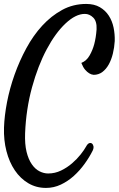

<svg xmlns="http://www.w3.org/2000/svg" viewBox="-20 -758 594 960"><path d="M210 181.6Q161.1 181.6 121.6 158.2Q82 134.8 54.2 93.8Q26.4 52.7 12.2 -2.4Q-2 -57.6 0 -120.1Q2 -178.7 15.1 -247.1Q28.3 -315.4 52.7 -384.3Q77.1 -453.1 111.8 -517.1Q146.5 -581.1 191.4 -629.9Q236.3 -678.7 291 -708.5Q345.7 -738.3 411.1 -738.3Q451.2 -738.3 479 -722.2Q506.8 -706.1 523.9 -679.7Q541 -653.3 547.9 -620.1Q554.7 -586.9 553.7 -552.7Q551.8 -520.5 544.4 -490.2Q537.1 -460 523.9 -436Q510.7 -412.1 491.7 -397.9Q472.7 -383.8 448.2 -383.8Q436.5 -384.8 425.8 -391.6Q416 -397.5 405.8 -409.2Q395.5 -420.9 386.7 -443.4Q413.1 -454.1 428.2 -481Q443.4 -507.8 451.2 -537.1Q460 -570.3 462.9 -611.3Q464.8 -651.4 446.3 -669.9Q427.7 -688.5 404.3 -688.5Q358.4 -688.5 307.6 -640.6Q256.8 -592.8 213.4 -511.2Q169.9 -429.7 140.1 -321.3Q110.4 -212.9 105.5 -91.8Q103.5 -37.1 112.8 1Q122.1 39.1 139.2 63.5Q156.2 87.9 177.7 98.6Q199.2 109.4 220.7 109.4Q254.9 109.4 285.2 94.7Q315.4 80.1 340.3 58.6Q365.2 37.1 383.3 14.2Q401.4 -8.8 411.1 -26.4Q418 -39.1 425.8 -42Q433.6 -44.9 439.5 -40.5Q445.3 -36.1 447.3 -26.9Q449.2 -17.6 443.4 -4.9Q426.8 28.3 402.8 61.5Q378.9 94.7 349.1 121.6Q319.3 148.4 284.2 165Q249 181.6 210 181.6Z"/></svg>

Font: Satisfy
Style: Regular
Weight: 400
Designer: Font Diner, Inc
Foundry: Font Diner, Inc
Version: Version 1.000